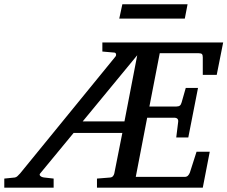

<svg xmlns="http://www.w3.org/2000/svg" viewBox="-73 -867 1051 887"><path d="M309.1 -306.2H502L561 -611.8ZM928.2 -521H863.8V-602.1Q863.8 -612.8 860.1 -616.9Q856.4 -621.1 845.2 -621.1H665L617.2 -375H742.2Q752.4 -375 757.8 -379.2Q763.2 -383.3 766.1 -394L785.2 -460.9H841.8L796.9 -231.9H741.2L750 -303.2Q752.9 -323.2 731 -323.2H606.9L554.2 -49.8H779.8Q789.6 -49.8 795.2 -55.4Q800.8 -61 804.2 -69.8L835 -166H896L863.8 0H375V-42L436 -46.9Q445.3 -47.9 449.7 -54.2Q454.1 -60.5 455.1 -65.9L492.2 -252.9H267.1L112.8 -65.9Q107.4 -60.1 113.3 -54.2Q119.1 -48.3 131.8 -46.9L174.8 -42V0H-53.2V-42L-4.9 -46.9Q2 -47.9 7.6 -53.2Q13.2 -58.6 20 -65.9L459 -604Q464.4 -609.9 463.1 -616.5Q461.9 -623 456.1 -624L399.9 -628.9V-670.9H958ZM780.8 -781.2H478L492.2 -847.2H793.5Z"/></svg>

Font: Charis SIL Phon
Style: Italic
Weight: 400
Italic angle: -11°
Foundry: SIL International
Version: Version 5.000